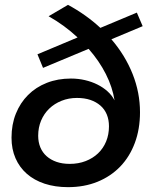

<svg xmlns="http://www.w3.org/2000/svg" viewBox="-20 -768 630 792"><path d="M134.5 -544 300 -613.5Q246 -664 180.5 -701L260.5 -748Q336 -707 394 -653L544.5 -716L568.5 -660L439.5 -606Q496.5 -539.5 527 -462.8Q557.5 -386 557.5 -305Q557.5 -235.5 536.2 -178.5Q515 -121.5 476 -81Q437 -40.5 382.2 -18.2Q327.5 4 260.5 4Q207.5 4 164.2 -10.2Q121 -24.5 90.8 -51Q60.5 -77.5 44 -115.2Q27.5 -153 27.5 -200Q27.5 -254.5 45.5 -299.2Q63.5 -344 95.8 -376.2Q128 -408.5 173 -426.2Q218 -444 272.5 -444Q302.5 -444 330.5 -437.5Q358.5 -431 382 -419.2Q405.5 -407.5 423.8 -391Q442 -374.5 452.5 -354Q444 -408.5 416.5 -462.8Q389 -517 345.5 -566.5L157.5 -488ZM297.5 -364Q263 -364 233.8 -352.2Q204.5 -340.5 183 -319.8Q161.5 -299 149.5 -270.5Q137.5 -242 137.5 -208Q137.5 -181.5 146.5 -160Q155.5 -138.5 172.5 -123.5Q189.5 -108.5 213.5 -100.2Q237.5 -92 267.5 -92Q303.5 -92 333.2 -103.5Q363 -115 384.5 -135.5Q406 -156 417.8 -184.5Q429.5 -213 429.5 -247Q429.5 -274 420.5 -295.8Q411.5 -317.5 394.2 -332.5Q377 -347.5 352.8 -355.8Q328.5 -364 297.5 -364Z"/></svg>

Font: Argentum Sans
Style: Italic
Weight: 400
Italic angle: -11.3099°
Designer: Julieta Ulanovsky, Owen Earl, Rasmus Andersson, Cristiano Sobral
Foundry: The Argentum Sans Project Authors
Version: Version 3.131; ttfautohint (v1.8.4.7-5d5b-dirty)